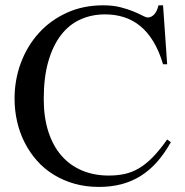

<svg xmlns="http://www.w3.org/2000/svg" viewBox="-20 -698 708 733"><path d="M632.3 -155.3Q607.9 -111.8 579.6 -79.8Q551.3 -47.9 517.6 -26.6Q483.9 -5.4 444.3 5.1Q404.8 15.6 357.9 15.6Q307.1 15.6 263.7 3.2Q220.2 -9.3 184.3 -31.5Q148.4 -53.7 120.8 -85Q93.3 -116.2 74.2 -153.6Q55.2 -190.9 45.4 -233.6Q35.6 -276.4 35.6 -321.3Q35.6 -393.6 59.8 -458.3Q84 -522.9 128.2 -571.8Q172.4 -620.6 234.9 -649.2Q297.4 -677.7 373.5 -677.7Q411.1 -677.7 439.7 -670.4Q468.3 -663.1 489 -654.5Q509.8 -646 523.4 -638.7Q537.1 -631.3 544.4 -631.3Q557.6 -631.3 568.6 -642.8Q579.6 -654.3 585 -677.7H602.5L618.2 -452.6H602.5Q587.4 -503.4 565.4 -539.6Q543.5 -575.7 515.4 -598.6Q487.3 -621.6 453.6 -632.3Q419.9 -643.1 381.3 -643.1Q330.1 -643.1 287.1 -623.8Q244.1 -604.5 213.1 -564.5Q182.1 -524.4 164.6 -463.9Q147 -403.3 147 -320.3Q147 -249.5 164.8 -194.8Q182.6 -140.1 215.3 -103Q248 -65.9 293.7 -46.9Q339.4 -27.8 395.5 -27.8Q428.2 -27.8 456.1 -33.9Q483.9 -40 510.3 -55.4Q536.6 -70.8 562.7 -97.4Q588.9 -124 618.2 -165.5Z"/></svg>

Font: Doulos SIL Am
Style: Regular
Weight: 400
Designer: Walt Agee, Victor Gaultney, Peter Martin, Debbi Hosken, Becca Hirsbrunner
Foundry: SIL International
Version: Version 5.000